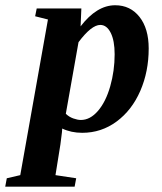

<svg xmlns="http://www.w3.org/2000/svg" viewBox="-91 -491 611 724"><path d="M469.7 -308.1Q469.7 -221.2 438 -148.2Q406.2 -75.2 348.6 -32.7Q291 9.8 219.2 9.8Q177.2 9.8 143.6 -6.3L142.6 7.8L136.7 54.2L118.2 169.4L196.3 181.2L190.4 212.9H-71.3L-65.4 181.2L-14.6 169.4L89.8 -417.5L41.5 -429.7L47.4 -459H215.8L212.9 -391.6Q273.9 -471.2 343.3 -471.2Q400.4 -471.2 435.1 -427.2Q469.7 -383.3 469.7 -308.1ZM341.3 -286.6Q341.3 -337.9 326.4 -367.4Q311.5 -397 287.1 -397Q253.9 -397 205.1 -332L157.2 -62Q168.9 -50.3 185.3 -44.4Q201.7 -38.6 213.9 -38.6Q249 -38.6 278.6 -73Q308.1 -107.4 324.7 -165.8Q341.3 -224.1 341.3 -286.6Z"/></svg>

Font: Liberation Serif
Style: Bold Italic
Weight: 700
Italic angle: -16.333°
Designer: Steve Matteson
Foundry: Ascender Corporation
Version: Version 2.1.5